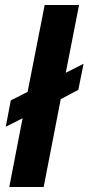

<svg xmlns="http://www.w3.org/2000/svg" viewBox="-20 -745 353 765"><path d="M154 0H17L70 -274L3 -240L23 -345L90 -379L158 -725H295L242 -455L313 -491L292 -387L222 -350Z"/></svg>

Font: Libra Sans Modern
Style: Bold Italic
Weight: 700
Italic angle: -12°
Foundry: Stefan Peev, Context Ltd
Version: Version 1.000